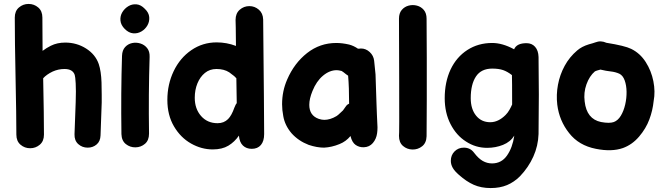

<svg xmlns="http://www.w3.org/2000/svg" viewBox="-20 -748 3377 974"><path d="M133 4Q161 4 182 -14Q203 -32 203 -65Q203 -158 199 -351Q216 -370 247 -385Q276 -398 307 -398Q349 -398 359 -368Q362 -360 364 -325L365 -284L364 -230L358 -67Q357 -35 377 -17Q397 1 425 1Q451 1 470 -15Q489 -31 490 -61L496 -228V-267Q496 -313 495 -330Q493 -387 481 -423Q464 -472 416.5 -502Q369 -532 311 -532Q270 -532 238 -516Q216 -505 196 -490Q195 -541 195 -659Q195 -692 174 -710Q153 -728 125 -728Q97 -728 76 -710Q55 -692 55 -659Q55 -542 59 -350Q63 -158 63 -65Q63 -32 84 -14Q105 4 133 4Z M596 -68Q597 -34 618.5 -17Q640 0 667.5 -0.5Q695 -1 715.5 -18.5Q736 -36 736 -70Q733 -272 739 -459Q740 -487 726.5 -504Q713 -521 692 -527.5Q671 -534 650 -529.5Q629 -525 614.5 -509Q600 -493 599 -465Q593 -280 596 -68ZM715 -703Q695 -724 672.5 -726Q650 -728 631 -716.5Q612 -705 600.5 -686Q589 -667 591 -644Q593 -621 613 -601Q633 -581 655.5 -579Q678 -577 697.5 -588.5Q717 -600 728 -619.5Q739 -639 737 -661.5Q735 -684 715 -703Z M1059 10Q1107 10 1138.5 -9Q1170 -28 1192 -60Q1195 -26 1212.5 -9.5Q1230 7 1257 7Q1287 7 1303.5 -12.5Q1320 -32 1320 -68Q1320 -158 1315 -649Q1314 -681 1293 -699Q1272 -717 1245 -717Q1217 -717 1196 -698.5Q1175 -680 1175 -647Q1176 -632 1177 -515Q1130 -533 1079 -533Q1008 -533 950.5 -493.5Q893 -454 861 -387Q829 -320 829 -241Q829 -164 862.5 -107Q896 -50 949 -20Q1002 10 1059 10ZM1084 -123Q1032 -123 1000 -159.5Q968 -196 968 -252Q968 -292 981.5 -325Q995 -358 1019.5 -378Q1044 -398 1078 -398Q1117 -398 1143 -381Q1158 -370 1168 -362Q1177 -353 1179 -351Q1179 -311 1181 -225Q1176 -220 1169 -202Q1155 -162 1137 -144Q1116 -123 1084 -123Z M1624 1Q1663 -1 1702 -17Q1735 -30 1758 -58Q1766 -25 1784.5 -12.5Q1803 0 1826 -1Q1854 -2 1871.5 -22.5Q1889 -43 1893 -72Q1895 -86 1895 -102Q1894 -117 1892 -167L1890 -221Q1887 -327 1885 -371L1878 -440Q1875 -466 1855.5 -484Q1836 -502 1811 -502L1801 -501H1796Q1774 -516 1751 -522Q1716 -530 1686 -530Q1603 -530 1538 -479Q1473 -428 1437 -345Q1411 -286 1411 -219Q1411 -190 1417 -159Q1425 -112 1459 -72Q1494 -33 1546 -13Q1588 1 1624 1ZM1625 -140Q1612 -140 1597 -145Q1549 -162 1549 -216Q1549 -247 1565 -286Q1585 -336 1618.5 -364Q1652 -392 1688 -392Q1697 -392 1713 -388L1722 -382L1736 -371L1746 -364Q1751 -306 1751 -222Q1743 -219 1737 -212L1720 -188L1705 -174Q1695 -164 1687 -159Q1655 -140 1625 -140Z M2144 -57Q2144 -91 2144.5 -140Q2145 -189 2145 -244.5Q2145 -300 2145 -354.5Q2145 -409 2145 -454Q2144 -573 2144 -653Q2144 -681 2130 -697.5Q2116 -714 2095 -719.5Q2074 -725 2053 -719.5Q2032 -714 2018 -697.5Q2004 -681 2004 -653L2005 -347Q2006 -59 2004 -59Q2004 -25 2024.5 -7.5Q2045 10 2072.5 10.5Q2100 11 2121.5 -6Q2143 -23 2144 -57Z M2469 206Q2516 206 2552 191Q2588 176 2618 146Q2661 101 2685.5 46.5Q2710 -8 2712 -68Q2715 -271 2712 -459Q2711 -492 2694.5 -510.5Q2678 -529 2651 -529Q2601 -529 2588 -498Q2529 -530 2477 -530Q2406 -530 2351 -494.5Q2296 -459 2266 -396Q2236 -332 2236 -250Q2236 -176 2265.5 -118.5Q2295 -61 2344 -30Q2393 2 2451 2Q2494 2 2531.5 -13Q2569 -28 2589 -60Q2580 1 2552 41Q2524 81 2476 81Q2451 81 2429 68.5Q2407 56 2385 27Q2366 1 2333 1Q2305 1 2286 20Q2267 39 2267 68Q2267 86 2276.5 103Q2286 120 2308 139Q2346 173 2383.5 189.5Q2421 206 2469 206ZM2467 -128Q2422 -128 2395 -161.5Q2368 -195 2368 -250Q2368 -320 2394.5 -360Q2421 -400 2477 -400Q2510 -400 2532 -392.5Q2554 -385 2577 -367Q2578 -344 2578 -218Q2573 -206 2564.5 -191Q2556 -176 2545 -165Q2508 -128 2467 -128Z M3003 7Q3083 23 3140 3Q3187 -14 3222 -55Q3257 -96 3274 -142Q3291 -187 3296 -236Q3305 -283 3294.5 -336Q3284 -389 3255.5 -433.5Q3227 -478 3182 -500Q3150 -516 3056 -531Q3028 -544 3000 -533Q2996 -531 2988 -529Q2968 -523 2967 -523Q2931 -512 2908 -492Q2869 -459 2844.5 -414Q2820 -369 2810.5 -318Q2801 -267 2807 -217Q2817 -136 2867 -73Q2916 -10 3003 7ZM3029 -129Q2956 -144 2946 -233Q2940 -278 2955 -320Q2970 -362 2998 -386L3008 -390Q3009 -390 3026 -395Q3055 -388 3078.5 -385.5Q3102 -383 3122 -374Q3140 -365 3149 -340Q3158 -315 3158.5 -282.5Q3159 -250 3151.5 -217.5Q3144 -185 3129.5 -161Q3115 -137 3094 -129Q3072 -121 3029 -129Z"/></svg>

Font: Balsamiq Sans
Style: Bold
Weight: 700
Designer: Michael Angeles
Foundry: Balsamiq SRL
Version: Version 1.020; ttfautohint (v1.8.4.7-5d5b);gftools[0.9.26]